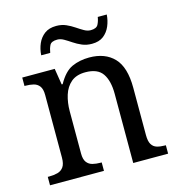

<svg xmlns="http://www.w3.org/2000/svg" viewBox="-108 -829 862 925"><g transform="rotate(-15 322.5 -367.0)"><path d="M28 0V-42H36Q59 -42 77.5 -47Q96 -52 107 -67.5Q118 -83 118 -114V-426Q118 -456 107 -470.5Q96 -485 78 -489.5Q60 -494 38 -494H33V-536H195L208 -455H213Q244 -511 282.5 -528.5Q321 -546 369 -546Q448 -546 492.5 -499.5Q537 -453 537 -350V-114Q537 -83 546.5 -67.5Q556 -52 573 -47Q590 -42 612 -42H617V0H443V-345Q443 -410 418.5 -446Q394 -482 333 -482Q288 -482 261.5 -459.5Q235 -437 223.5 -400Q212 -363 212 -320V-109Q212 -80 223 -65.5Q234 -51 252 -46.5Q270 -42 292 -42H297V0ZM400 -606Q373 -606 351 -615.5Q329 -625 310.5 -637.5Q292 -650 275.5 -659.5Q259 -669 243 -669Q213 -669 205 -652.5Q197 -636 194 -616H149Q151 -647 162.5 -673.5Q174 -700 196.5 -717Q219 -734 255 -734Q282 -734 303.5 -724.5Q325 -715 343.5 -702.5Q362 -690 378.5 -680.5Q395 -671 411 -671Q440 -671 448.5 -687.5Q457 -704 460 -724H505Q503 -694 491.5 -667Q480 -640 458 -623Q436 -606 400 -606Z"/></g></svg>

Font: Noto Serif Malayalam
Style: Regular
Weight: 400
Designer: Indian type Foundry, Jelle Bosma, Monotype Design Team
Foundry: Monotype Imaging Inc.
Version: Version 2.103